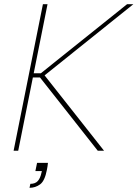

<svg xmlns="http://www.w3.org/2000/svg" viewBox="-20 -720 657 917"><path d="M209 58Q208 65 207 74Q206 83 204 91Q194 144 171.5 160.5Q149 177 121 177L125 158Q149 158 161 144Q173 130 178 105L180 97H149L157 58ZM185 -700H207L141 -370H175L587 -700H617L193 -360L477 0H447L171 -350H137L67 0H45Z"/></svg>

Font: Albert Sans Thin
Style: Italic
Weight: 250
Italic angle: -11.25°
Designer: Andreas Rasmussen
Foundry: a.Foundry
Version: Version 1.025